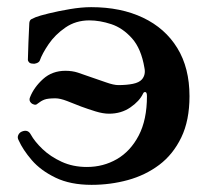

<svg xmlns="http://www.w3.org/2000/svg" viewBox="-20 -505 590 537"><path d="M236 12Q177 12 135.5 -8Q94 -28 69 -57Q44 -86 32 -113Q28 -120 31 -127Q34 -134 41 -137Q58 -144 66 -129Q77 -109 99 -88Q121 -67 152.5 -52.5Q184 -38 223 -38Q269 -38 307 -60Q345 -82 368 -126Q391 -170 391 -236Q391 -247 386.5 -247.5Q382 -248 380 -243Q370 -222 344.5 -204.5Q319 -187 285 -187Q268 -187 247 -193.5Q226 -200 207 -207Q187 -215 167.5 -222.5Q148 -230 135 -230Q114 -230 104.5 -226.5Q95 -223 85 -215Q81 -211 75.5 -212.5Q70 -214 67 -217Q60 -224 64 -233Q75 -261 100.5 -284Q126 -307 163 -307Q182 -307 197.5 -302Q213 -297 235 -289Q256 -282 277 -274.5Q298 -267 311 -267Q334 -267 351.5 -270.5Q369 -274 377 -283Q388 -296 384 -315Q375 -369 349 -398Q323 -427 291 -437.5Q259 -448 230 -448Q192 -448 163 -428Q134 -408 116 -381.5Q98 -355 91 -335Q89 -331 83 -328.5Q77 -326 72 -327Q65 -327 61.5 -330.5Q58 -334 58 -338Q58 -340 58.5 -354Q59 -368 59.5 -386Q60 -404 61 -419.5Q62 -435 62 -441Q63 -449 68 -451.5Q73 -454 80 -457Q90 -461 116.5 -467.5Q143 -474 175.5 -479.5Q208 -485 235 -485Q318 -485 380 -455.5Q442 -426 476 -370.5Q510 -315 510 -236Q510 -168 487 -120.5Q464 -73 425.5 -44Q387 -15 338 -1.5Q289 12 236 12Z"/></svg>

Font: Zen Antique
Style: Regular
Weight: 400
Designer: Yoshimichi Ohira
Foundry: Positype
Version: Version 1.001